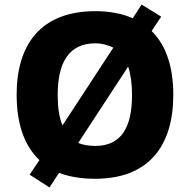

<svg xmlns="http://www.w3.org/2000/svg" viewBox="-20 -774 834 842"><path d="M740 -358C740 -477 710 -574 645 -638L687 -701L601 -754L562 -694C517 -714 462 -725 398 -725C160 -725 53 -580 53 -359C53 -236 84 -137 153 -72L110 -8L197 48L239 -16C283 1 336 10 397 10C635 10 740 -137 740 -358ZM233 -358C233 -498 281 -584 398 -584C428 -584 455 -576 477 -565L254 -224C239 -260 233 -305 233 -358ZM559 -358C559 -218 514 -134 397 -134C368 -134 343 -139 323 -147L542 -482C553 -449 559 -407 559 -358Z"/></svg>

Font: Noto Sans Lao ExtraBold
Style: Regular
Weight: 800
Designer: Monotype Design Team
Foundry: Monotype Imaging Inc.
Version: Version 2.003